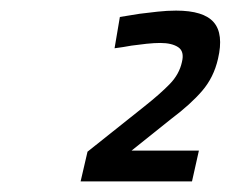

<svg xmlns="http://www.w3.org/2000/svg" viewBox="-20 -820 435 362"><path d="M132 -478 145 -534 253 -620Q282 -643 300 -661.5Q318 -680 323 -703Q328 -723 316 -731Q304 -739 282 -739Q271 -739 256.5 -737.5Q242 -736 228 -734Q212 -731 196 -729L206 -788Q225 -791 243 -794Q259 -796 277 -798Q295 -800 312 -800Q364 -800 383 -778Q402 -756 391 -709Q383 -674 361 -648.5Q339 -623 303 -596L228 -536H355L342 -478Z"/></svg>

Font: Panefresco 400wt
Style: Italic
Weight: 400
Foundry: Campivisivi & Chank Co
Version: Version 1.001